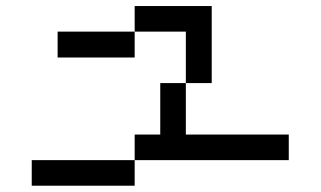

<svg xmlns="http://www.w3.org/2000/svg" viewBox="-20 -629 1040 623"><path d="M167 -442.4V-526.4H417V-442.4ZM83 -26.4V-109.4H417V-26.4ZM417 -526.4V-609.4H667V-359.4H583V-526.4ZM583 -359.4V-192.4H917V-109.4H417V-192.4H500V-359.4Z"/></svg>

Font: KH Dot Kodenmachou 12
Style: Regular
Weight: 400
Designer: Original version for X68000 by Keitarou Hiraki (http://hp.vector.co.jp/authors/VA000874/) / TrueType conversion by Homem
Version: Version 1.00.20150527